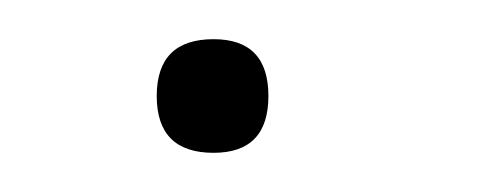

<svg xmlns="http://www.w3.org/2000/svg" viewBox="-20 -80 252 98"><path d="M89 -2Q60 -2 60 -31Q60 -60 89 -60Q117 -60 117 -31Q117 -2 89 -2Z"/></svg>

Font: Send Flowers
Style: Regular
Weight: 400
Designer: Robert E. Leuschke
Foundry: Robert E. Leuschke
Version: Version 1.010; ttfautohint (v1.8.4.7-5d5b)